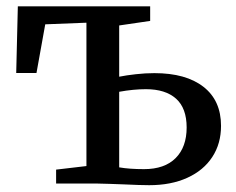

<svg xmlns="http://www.w3.org/2000/svg" viewBox="-20 -566 727 592"><path d="M361.5 2.5Q346 2 319.8 1Q293.5 0 282 0H153V-43L246.5 -54V-496L119.5 -491L92.5 -341H30L35 -546.5H443V-501.5L347.5 -487.5V-329.5Q370 -334 399 -337.2Q428 -340.5 456 -340.5Q553.5 -340.5 607.5 -298.2Q661.5 -256 661.5 -178Q661.5 -123 634.5 -81.8Q607.5 -40.5 557.5 -17.8Q507.5 5 440 5Q413 5 361.5 2.5ZM555.5 -173Q555.5 -232.5 522.8 -261.8Q490 -291 430 -291Q391.5 -291 347.5 -283V-50Q379 -44.5 424 -44.5Q487.5 -44.5 521.5 -78.5Q555.5 -112.5 555.5 -173Z"/></svg>

Font: Merriweather 12pt
Style: Regular
Weight: 400
Designer: Eben Sorkin
Foundry: Eben Sorkin
Version: Version 2.100